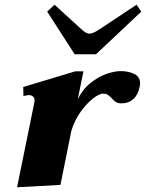

<svg xmlns="http://www.w3.org/2000/svg" viewBox="-20 -780 616 810"><path d="M295 -551 179 -731 210 -760 322 -658Q342 -638 358 -638Q372 -638 402 -658L556 -760L576 -731L385 -551ZM571 -428Q571 -423 569 -413Q562 -379 542 -361.5Q522 -344 493 -344Q478 -344 469 -349.5Q460 -355 451 -366Q441 -376 434 -380.5Q427 -385 415 -385Q399 -385 373 -365Q347 -345 321 -309.5Q295 -274 281 -228L235 0L52 10L124 -343L126 -355Q126 -368 118.5 -373.5Q111 -379 100 -379Q98 -379 79 -375L78 -413L297 -479H332L308 -361Q328 -403 362 -430Q396 -457 430 -468.5Q464 -480 489 -480Q522 -480 546.5 -468Q571 -456 571 -428Z"/></svg>

Font: Taviraj ExtraBold
Style: Italic
Weight: 800
Italic angle: -12°
Designer: Katatrad Team
Foundry: CadsonDemak
Version: Version 1.001